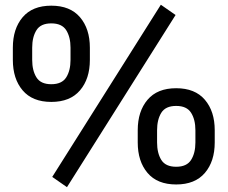

<svg xmlns="http://www.w3.org/2000/svg" viewBox="-20 -754 942 795"><path d="M33.2 -505.9Q33.2 -427.7 73.7 -379.9Q114.3 -332 192.4 -332Q270.5 -332 311.3 -379.9Q352.1 -427.7 352.1 -505.9V-556.6Q352.1 -634.8 311.3 -682.6Q270.5 -730.5 192.4 -730.5Q114.3 -730.5 73.7 -682.6Q33.2 -634.8 33.2 -556.6ZM113.3 -505.9V-556.6Q113.3 -600.6 130.9 -628.9Q148.4 -657.2 192.4 -657.2Q236.3 -657.2 254.2 -628.9Q272 -600.6 272 -556.6V-505.9Q272 -461.9 254.2 -433.6Q236.3 -405.3 192.4 -405.3Q148.4 -405.3 130.9 -433.6Q113.3 -461.9 113.3 -505.9ZM707 -691.9 646 -734.4 196.3 -21.5 257.3 21ZM550.3 -164.1Q550.3 -85.9 590.8 -38.1Q631.3 9.8 709.5 9.8Q787.6 9.8 828.4 -38.1Q869.1 -85.9 869.1 -164.1V-214.8Q869.1 -293 828.4 -340.8Q787.6 -388.7 709.5 -388.7Q631.3 -388.7 590.8 -340.8Q550.3 -293 550.3 -214.8ZM630.4 -164.1V-214.8Q630.4 -258.8 647.9 -287.1Q665.5 -315.4 709.5 -315.4Q753.4 -315.4 771.2 -287.1Q789.1 -258.8 789.1 -214.8V-164.1Q789.1 -120.1 771.2 -91.8Q753.4 -63.5 709.5 -63.5Q665.5 -63.5 647.9 -91.8Q630.4 -120.1 630.4 -164.1Z"/></svg>

Font: Roboto Flex
Style: Regular
Weight: 400
Designer: Berlow after Robertson
Foundry: Google
Version: Version 3.200;gftools[0.9.32]